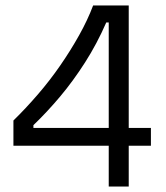

<svg xmlns="http://www.w3.org/2000/svg" viewBox="-20 -681 606 701"><path d="M29 -149V-241Q74 -285 118 -336Q162 -387 200 -442Q238 -497 269 -552.5Q300 -608 320 -661H450V0H377V-599H368Q334 -521 290.5 -453Q247 -385 199.5 -328.5Q152 -272 102 -224V-214H531V-149Z"/></svg>

Font: Bricolage Grotesque 96pt ExtraBold Light
Style: Regular
Weight: 300
Version: Version 1.001;gftools[0.9.33.dev8+g029e19f]